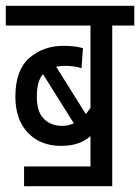

<svg xmlns="http://www.w3.org/2000/svg" viewBox="-20 -642 483 662"><path d="M63 -68H316V0H63ZM443 -554H367V0H292V-223L314 -198Q295 -169 264 -154Q233 -139 191 -139Q119 -139 76 -184.5Q33 -230 33 -309Q33 -400 81 -442Q129 -484 199 -484Q219 -484 235.5 -482Q252 -480 266 -476L261 -407Q249 -411 234 -413Q219 -415 205 -415Q159 -415 133 -391.5Q107 -368 107 -309Q107 -256 131.5 -232Q156 -208 195 -208Q218 -208 238.5 -219Q259 -230 275 -248Q291 -266 301 -286L292 -242V-554H0V-622H443ZM156 -440 287 -231 252 -189 109 -417Z"/></svg>

Font: Noto Sans Devanagari ExtraCondensed
Style: Regular
Weight: 400
Width: 2
Designer: Jelle Bosma - Monotype Design Team
Foundry: Monotype Imaging Inc.
Version: Version 2.006